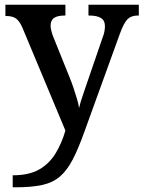

<svg xmlns="http://www.w3.org/2000/svg" viewBox="-20 -556 610 816"><path d="M34 189Q103 189 146 164.5Q189 140 215.5 97Q242 54 258 -1L75 -439Q62 -468 47 -478Q32 -488 6 -488H3V-536H258V-490H255Q225 -490 210 -480Q195 -470 195 -446Q195 -438 197.5 -428Q200 -418 203 -408L275 -229Q285 -205 293 -180.5Q301 -156 307.5 -134.5Q314 -113 316 -97Q322 -123 332.5 -152.5Q343 -182 350 -204L417 -399Q422 -411 424 -423.5Q426 -436 426 -444Q426 -469 409 -479.5Q392 -490 359 -490H356V-536H570V-490H566Q538 -490 522.5 -475Q507 -460 490 -414L339 3Q313 76 289 122Q265 168 235 194Q205 220 160 230Q115 240 46 240H34Z"/></svg>

Font: Noto Serif Khojki Medium
Style: Regular
Weight: 500
Version: Version 2.003